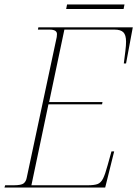

<svg xmlns="http://www.w3.org/2000/svg" viewBox="-31 -836 612 856"><path d="M-11 0 -8 -10H30Q64 -10 74.5 -18.5Q85 -27 88 -43L222 -671Q223 -678 223 -684Q223 -704 190 -704H138L140 -714H561L531 -553H521Q525 -585 528 -609Q531 -633 531 -650Q531 -680 519 -692Q507 -704 480 -704H256L188 -381H426L424 -371H185L109 -10H360Q389 -10 404 -15.5Q419 -21 428.5 -40Q438 -59 449 -100L466 -161H478L438 0ZM264 -796 268 -816H524L520 -796Z"/></svg>

Font: Noto Serif Display SemiCondensed Thin
Style: Italic
Weight: 100
Width: 4
Italic angle: -12°
Designer: Monotype Design Team
Foundry: Monotype Imaging Inc.
Version: Version 2.009